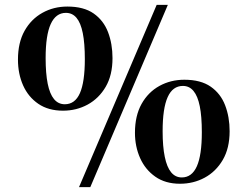

<svg xmlns="http://www.w3.org/2000/svg" viewBox="-20 -771 1020 791"><path d="M305.5 0 625.5 -751H671.5L352 0ZM239.5 -315Q179.5 -315 138 -343.2Q96.5 -371.5 75.2 -419.2Q54 -467 54 -525.5Q54 -595.5 81.2 -644Q108.5 -692.5 154.8 -718.2Q201 -744 257.5 -744Q325 -744 365.8 -715.5Q406.5 -687 425 -638.8Q443.5 -590.5 443.5 -531.5Q443.5 -461.5 415.5 -413.5Q387.5 -365.5 341.2 -340.2Q295 -315 239.5 -315ZM247 -341.5Q289 -341.5 309.2 -387.2Q329.5 -433 329.5 -527.5Q329.5 -592.5 321 -634.8Q312.5 -677 295.2 -697.5Q278 -718 251.5 -718Q210 -718 189 -672Q168 -626 168 -531.5Q168 -468.5 176.5 -426.2Q185 -384 202.5 -362.8Q220 -341.5 247 -341.5ZM721.5 -14Q661.5 -14 620 -43Q578.5 -72 557.2 -119.8Q536 -167.5 536 -224Q536 -294 563.2 -342.8Q590.5 -391.5 636.8 -417Q683 -442.5 739.5 -442.5Q807 -442.5 848 -414Q889 -385.5 907.5 -337.2Q926 -289 926 -230.5Q926 -160.5 897.8 -112.2Q869.5 -64 823.2 -39Q777 -14 721.5 -14ZM729 -40Q770.5 -40 791 -86Q811.5 -132 811.5 -226Q811.5 -291.5 803 -333.5Q794.5 -375.5 777.2 -396.2Q760 -417 733.5 -417Q691.5 -417 670.8 -371Q650 -325 650 -230Q650 -167.5 658.8 -125Q667.5 -82.5 685 -61.2Q702.5 -40 729 -40Z"/></svg>

Font: Merriweather 144pt
Style: Bold
Weight: 700
Version: Version 2.100